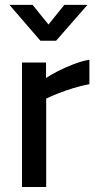

<svg xmlns="http://www.w3.org/2000/svg" viewBox="-20 -751 396 771"><path d="M68.3 0V-500H164.8V-437.7Q183.2 -450.2 211.7 -464.9Q240.2 -479.5 273.7 -492.5Q307.1 -505.5 339 -511.3V-413.1Q305.5 -406.8 272.4 -396.5Q239.3 -386.2 211.5 -375.1Q183.7 -364.1 165.5 -355.1V0ZM142.2 -587.5 18 -731.4H110.9L174.7 -652.5L238.3 -731.4H331.1L205.3 -587.5Z"/></svg>

Font: Titillium Web SemiBold
Style: Regular
Weight: 600
Designer: Mohamed Gaber, Accademia di Belle Arti di Urbino
Foundry: Kief Type Foundry, Accademia di Belle Arti di Urbino
Version: Version 3.000; ttfautohint (v1.8.4)